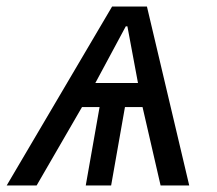

<svg xmlns="http://www.w3.org/2000/svg" viewBox="-48 -570 668 590"><path d="M296.5 -550H403.5L533.5 0H445.5L390 -241H336L293.5 0H215.5L258 -241H204L64.5 0H-27.5ZM376 -315 343.5 -489H338.5L245 -315Z"/></svg>

Font: JuliaMono
Style: Italic
Weight: 400
Italic angle: -9°
Monospace: yes
Designer: cormullion
Foundry: corm
Version: Version 0.057; ttfautohint (v1.8.4)